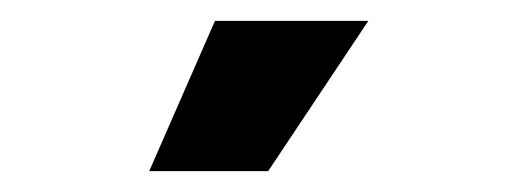

<svg xmlns="http://www.w3.org/2000/svg" viewBox="-20 -804 495 184"><path d="M186 -784H333L237 -640H123Z"/></svg>

Font: Eudoxus Sans
Style: Bold
Weight: 700
Designer: Stijn de Vries
Foundry: tokotype
Version: Version 2.005